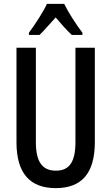

<svg xmlns="http://www.w3.org/2000/svg" viewBox="-20 -960 574 990"><path d="M311 -940H222C203 -899 163 -837 129 -791V-780H184C207 -802 236 -836 267 -870C296 -836 324 -804 350 -780H405V-791C371 -836 333 -895 311 -940ZM469 -227V-714H369V-227C369 -121 335 -80 268 -80C201 -80 165 -122 165 -226V-714H65V-226C65 -65 136 10 267 10C400 10 469 -65 469 -227Z"/></svg>

Font: Noto Sans Khmer ExtraCondensed Medium
Style: Regular
Weight: 500
Width: 2
Designer: Danh Hong and the Monotype Design Team
Foundry: Monotype Imaging Inc.
Version: Version 2.004